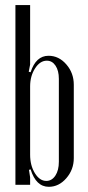

<svg xmlns="http://www.w3.org/2000/svg" viewBox="-20 -719 342 747"><path d="M97.2 -28.8V0H40V-699.2H97.2V-467.8L91.8 -439.9L99.1 -438Q119.6 -502 168.9 -502Q209 -502 238 -468.5Q267.1 -435.1 267.1 -389.2V-104Q267.1 -59.1 238 -25.6Q209 7.8 169.9 7.8Q120.1 7.8 99.1 -60.1L92.8 -58.1ZM97.2 -382.8V-117.2Q97.2 -75.2 115.7 -45.2Q134.3 -15.1 160.2 -15.1Q181.6 -15.1 195.3 -35.6Q209 -56.2 209 -89.8V-412.1Q209 -444.3 196 -463.6Q183.1 -482.9 162.1 -482.9Q135.7 -482.9 116.5 -453.1Q97.2 -423.3 97.2 -382.8Z"/></svg>

Font: Moniqa Narrow Heading
Style: Regular
Weight: 400
Width: 4
Designer: Rajesh Rajput
Foundry: Rajesh Rajput
Version: Version 1.000